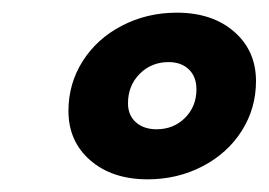

<svg xmlns="http://www.w3.org/2000/svg" viewBox="-20 -756 424 303"><path d="M88 -581Q88 -624 110.5 -659.5Q133 -695 172.5 -715.5Q212 -736 259 -736Q315 -736 349.5 -706Q384 -676 384 -628Q384 -585 361.5 -549.5Q339 -514 299.5 -493.5Q260 -473 213 -473Q157 -473 122.5 -503Q88 -533 88 -581ZM290 -615Q290 -635 278 -646.5Q266 -658 246 -658Q219 -658 200.5 -639.5Q182 -621 182 -593Q182 -574 194.5 -563Q207 -552 227 -552Q254 -552 272 -570Q290 -588 290 -615Z"/></svg>

Font: Niramit SemiBold
Style: Italic
Weight: 600
Italic angle: -10°
Designer: Katatrad Aksorn Co.,Ltd.
Foundry: Cadson Demak Co.,Ltd.
Version: Version 1.001; ttfautohint (v1.6)